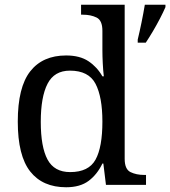

<svg xmlns="http://www.w3.org/2000/svg" viewBox="-20 -780 718 810"><path d="M259 10Q160 10 107.5 -56.5Q55 -123 55 -267Q55 -412 107.5 -479Q160 -546 259 -546Q317 -546 353.5 -521.5Q390 -497 412 -458H418Q415 -483 413.5 -513.5Q412 -544 412 -568V-650Q412 -694 387.5 -706Q363 -718 330 -718H322V-760H506V-110Q506 -66 530.5 -54Q555 -42 588 -42H596V0H427L416 -90H412Q390 -44 354 -17Q318 10 259 10ZM276 -54Q354 -54 383 -106.5Q412 -159 412 -267Q412 -371 383 -426.5Q354 -482 275 -482Q209 -482 180.5 -426.5Q152 -371 152 -266Q152 -160 180.5 -107Q209 -54 276 -54ZM561 -613Q569 -646 577 -685Q585 -724 591 -760H678V-750Q669 -729 655 -702Q641 -675 625 -648Q609 -621 595 -600H561Z"/></svg>

Font: Noto Serif Old Uyghur
Style: Regular
Weight: 400
Designer: Lewis McGuffie
Foundry: Google LLC
Version: Version 1.003; ttfautohint (v1.8.4.7-5d5b)